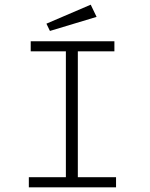

<svg xmlns="http://www.w3.org/2000/svg" viewBox="-20 -799 640 819"><path d="M103 0V-43H261V-580H111V-623H468V-580H312V-43H475V0ZM193 -667 178 -698 367 -779 392 -727Z"/></svg>

Font: Inconsolata Expanded Light
Style: Regular
Weight: 300
Width: 7
Monospace: yes
Designer: Raph Levien, Cyreal, Brenton Simpson
Foundry: Raph Levien, Cyreal, Google
Version: Version 3.001; ttfautohint (v1.8.2.53-6de2)